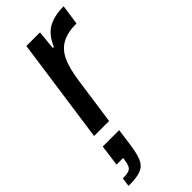

<svg xmlns="http://www.w3.org/2000/svg" viewBox="-283 -562 878 878"><g transform="rotate(-45 156.5 -122.5)"><path d="M0 0ZM93 -510H181L172 -418H179Q203 -475 242.5 -496.5Q282 -518 342 -518L328 -421Q269 -421 233.5 -401Q198 -381 179 -339.5Q160 -298 150 -226L118 0H21ZM41 182 44 165H1L15 62H121L110 143Q102 199 90 225.5Q78 252 51.5 262.5Q25 273 -29 273L-23 230Q13 230 25 220.5Q37 211 41 182Z"/></g></svg>

Font: Assailand Medium
Style: Italic
Weight: 500
Italic angle: -8°
Designer: Hector Gatti with collaboration of the Omnibus-Type team
Foundry: Omnibus-Type
Version: Version 0.072;October 19, 2019;FontCreator 12.0.0.2547 64-bi